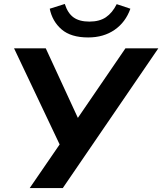

<svg xmlns="http://www.w3.org/2000/svg" viewBox="-20 -949 819 969"><path d="M130 0 281 -220 51 -705H211L373 -354L613 -705H779L297 0ZM425 -760Q338 -760 291 -800.5Q244 -841 231 -905L307 -929Q322 -882 351.5 -861Q381 -840 431 -840Q482 -840 514.5 -862Q547 -884 569 -928L638 -905Q614 -837 558.5 -798.5Q503 -760 425 -760Z"/></svg>

Font: Mulish ExtraBold
Style: Italic
Weight: 800
Italic angle: -9°
Designer: Vernon Adams
Foundry: Vernon Adams
Version: Version 3.603; ttfautohint (v1.8.3)